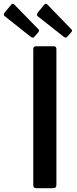

<svg xmlns="http://www.w3.org/2000/svg" viewBox="-86 -984 404 1004"><path d="M196 -742Q209 -742 209 -727V-19Q209 -8 204.5 -4Q200 0 188 0H106Q96 0 92 -3.5Q88 -7 88 -16V-727Q88 -742 102 -742ZM-12 -961 115 -831Q118 -828 118 -824Q118 -819 114 -815L95 -793Q91 -787 86 -787Q82 -787 74 -792L-57 -896Q-66 -902 -66 -907Q-66 -912 -61 -919L-27 -960Q-21 -968 -12 -961ZM161 -961 287 -831Q291 -827 291 -824Q291 -820 286 -815L267 -793Q262 -787 258 -787Q255 -787 247 -792L115 -896Q107 -901 107 -907Q107 -912 112 -919L146 -960Q152 -968 161 -961Z"/></svg>

Font: Libre Franklin Medium
Style: Regular
Weight: 500
Designer: Pablo Impallari, Rodrigo Fuenzalida
Foundry: Impallari Type
Version: Version 1.002; ttfautohint (v1.5)